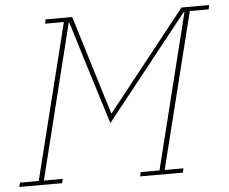

<svg xmlns="http://www.w3.org/2000/svg" viewBox="-53 -756 970 814"><g transform="rotate(-5 431.5 -349.0)"><path d="M1 -18H81L246 -680H166L170 -698H283L412 -278H415L748 -698H866L862 -680H782L617 -18H697L693 0H511L515 -18H595L759 -678H756L616 -502L405 -236L322 -502L269 -675H266L103 -18H183L179 0H-3Z"/></g></svg>

Font: IBM Plex Serif Thin
Style: Italic
Weight: 100
Italic angle: -14°
Designer: Mike Abbink, Paul van der Laan, Pieter van Rosmalen
Foundry: Bold Monday
Version: Version 3.001